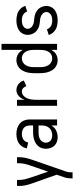

<svg xmlns="http://www.w3.org/2000/svg" viewBox="760 -1535 980 2540"><g transform="rotate(-90 1250.0 -265.0)"><path d="M160 205V198Q160 138 172 103L209 -5L94 -329Q60 -426 60 -493V-530H140V-493Q140 -441 170 -353L249 -119L330 -353Q360 -439 360 -493V-530H440V-493Q440 -428 406 -329L248 127Q240 149 240 198V205Z M706 8Q675 8 645 -2Q615 -12 593 -35Q571 -58 561.5 -88Q552 -118 552 -149Q552 -180 563 -209.5Q574 -239 597 -260.5Q620 -282 648.5 -294.5Q677 -307 707.5 -312Q738 -317 769 -317H860V-363Q860 -385 852 -405.5Q844 -426 827.5 -440Q811 -454 790 -460Q769 -466 747 -466Q722 -466 697 -457.5Q672 -449 655 -428Q638 -407 635 -382L558 -400Q564 -442 593 -476.5Q622 -511 663.5 -524.5Q705 -538 747 -538Q784 -538 820 -528Q856 -518 884.5 -494Q913 -470 926.5 -435Q940 -400 940 -363V0H860V-75Q853 -63 844 -52Q819 -22 782 -7Q745 8 706 8ZM860 -198V-245H769Q746 -245 722.5 -241Q699 -237 678 -225.5Q657 -214 644.5 -193.5Q632 -173 632 -149Q632 -125 645.5 -103Q659 -81 682.5 -72.5Q706 -64 731.5 -64Q757 -64 782 -73Q807 -82 825.5 -101.5Q844 -121 852 -146.5Q860 -172 860 -198Z M1120 0V-530H1200V-430Q1208 -452 1220 -473Q1237 -501 1266 -519.5Q1295 -538 1328 -538Q1357 -538 1383.5 -525.5Q1410 -513 1428.5 -490.5Q1447 -468 1455 -440L1380 -406Q1374 -430 1355 -448Q1336 -466 1311 -466Q1281 -466 1256.5 -446Q1232 -426 1220.5 -398Q1209 -370 1204.5 -340.5Q1200 -311 1200 -281V0Z M1725 8Q1684 8 1648 -11.5Q1612 -31 1590.5 -66Q1569 -101 1560.5 -140.5Q1552 -180 1552 -220V-310Q1552 -350 1560.5 -389.5Q1569 -429 1590.5 -464Q1612 -499 1648 -518.5Q1684 -538 1725 -538Q1756 -538 1786 -525.5Q1816 -513 1837 -488Q1850 -472 1860 -454V-735H1940V0H1860V-76Q1850 -58 1837 -42Q1816 -17 1786 -4.5Q1756 8 1725 8ZM1749 -64Q1776 -64 1800 -78Q1824 -92 1837 -116Q1850 -140 1855 -166.5Q1860 -193 1860 -220V-310Q1860 -337 1855 -363.5Q1850 -390 1837 -414Q1824 -438 1800 -452Q1776 -466 1749 -466Q1722 -466 1697 -452.5Q1672 -439 1657.5 -415Q1643 -391 1637.5 -364Q1632 -337 1632 -310V-220Q1632 -193 1637.5 -166Q1643 -139 1657.5 -115Q1672 -91 1697 -77.5Q1722 -64 1749 -64ZM1890 -215V-219Z M2248 8Q2208 8 2168.5 -3Q2129 -14 2099 -43Q2069 -72 2057 -110L2132 -134Q2140 -111 2158 -94Q2176 -77 2199.5 -70.5Q2223 -64 2248 -64Q2273 -64 2298 -70Q2323 -76 2342 -95.5Q2361 -115 2361 -140Q2361 -177 2328.5 -199.5Q2296 -222 2259.5 -224.5Q2223 -227 2187 -234.5Q2151 -242 2121 -264Q2091 -286 2075 -319.5Q2059 -353 2059 -390Q2059 -424 2075.5 -455Q2092 -486 2121.5 -505Q2151 -524 2184.5 -531Q2218 -538 2252 -538Q2292 -538 2331.5 -527Q2371 -516 2401 -487Q2431 -458 2443 -420L2368 -396Q2360 -419 2342 -436Q2324 -453 2300.5 -459.5Q2277 -466 2252 -466Q2227 -466 2202 -460Q2177 -454 2158 -434.5Q2139 -415 2139 -390Q2139 -353 2171.5 -330.5Q2204 -308 2240.5 -305.5Q2277 -303 2313 -295.5Q2349 -288 2379 -266Q2409 -244 2425 -210.5Q2441 -177 2441 -140Q2441 -106 2424.5 -75Q2408 -44 2378.5 -25Q2349 -6 2315.5 1Q2282 8 2248 8Z"/></g></svg>

Font: Iosevka SS08
Style: Regular
Weight: 400
Monospace: yes
Designer: Belleve Invis
Foundry: Belleve Invis
Version: 2.1.0; ttfautohint (v1.8.2)